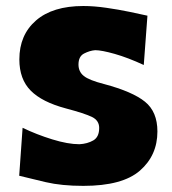

<svg xmlns="http://www.w3.org/2000/svg" viewBox="-20 -603 572 639"><path d="M257.3 15.6Q185.1 15.6 132.1 3.2Q79.1 -9.3 43.9 -18.1L55.2 -177.7Q101.6 -155.3 153.8 -139.2Q206.1 -123 244.6 -123Q271 -124.5 290.5 -135.7Q310.1 -147 310.1 -177.2Q310.1 -202.1 285.9 -213.9Q261.7 -225.6 199.2 -242.2Q120.1 -263.2 82.3 -301.3Q44.4 -339.4 44.4 -405.3Q44.4 -486.8 99.9 -534.9Q155.3 -583 257.3 -583Q293 -583 333.5 -577.1Q374 -571.3 410.6 -563.7Q447.3 -556.2 470.7 -550.8L458.5 -386.7Q405.8 -411.1 361.8 -423.6Q317.9 -436 296.9 -436Q278.8 -434.6 260 -425Q241.2 -415.5 241.2 -388.2Q241.2 -364.3 259 -350.1Q276.9 -335.9 326.7 -323.2Q421.4 -297.9 462.6 -264.4Q503.9 -231 503.9 -165.5Q503.9 -85.9 445.8 -35.2Q387.7 15.6 257.3 15.6Z"/></svg>

Font: Pinar DS1 ExtraBold
Style: Regular
Weight: 800
Designer: Amin Abedi
Version: Version 3.000